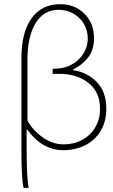

<svg xmlns="http://www.w3.org/2000/svg" viewBox="-20 -726 543 923"><path d="M108 -18Q108 133 118 177H93Q83 131 83 -1V-446Q83 -571 132 -638.5Q181 -706 271 -706Q316 -706 352.5 -685.5Q389 -665 410.5 -628Q432 -591 432 -543Q432 -484 401.5 -447Q371 -410 332 -393V-388Q397 -380 444 -333Q491 -286 491 -203Q491 -141 463.5 -96Q436 -51 389 -27.5Q342 -4 284 -4Q183 -4 110 -104H108ZM112 -147Q135 -102 183.5 -67Q232 -32 286 -32Q336 -32 376 -54Q416 -76 438.5 -115Q461 -154 461 -202Q461 -284 404.5 -328Q348 -372 261 -371H233V-395Q245 -395 251 -396Q296 -398 330.5 -419Q365 -440 383.5 -472.5Q402 -505 402 -540Q402 -581 382.5 -612.5Q363 -644 331 -661.5Q299 -679 263 -679Q190 -679 151 -614.5Q112 -550 112 -439Z"/></svg>

Font: LINE Seed Sans KR Thin
Style: Regular
Weight: 250
Designer: LINE BX Design & Sandoll Inc & Dalton Maag Ltd
Foundry: Sandoll Inc.
Version: Version 1.000